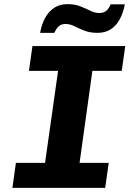

<svg xmlns="http://www.w3.org/2000/svg" viewBox="-20 -909 640 929"><path d="M40 0 57 -121H198L261 -566H120L137 -686H586L569 -566H427L365 -121H506L489 0ZM174 -750Q182 -794 199.5 -824.5Q217 -855 243.5 -872Q270 -889 306 -889Q342 -889 368.5 -878.5Q395 -868 417 -857Q439 -846 461 -846Q482 -846 495 -857.5Q508 -869 515 -888H584Q576 -846 559 -815Q542 -784 515.5 -767Q489 -750 452 -750Q416 -750 389 -760.5Q362 -771 340.5 -782Q319 -793 296 -793Q277 -793 264.5 -782Q252 -771 243 -750Z"/></svg>

Font: Chivo Mono
Style: Bold Italic
Weight: 700
Italic angle: -8.05°
Monospace: yes
Version: Version 1.008